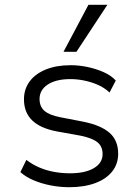

<svg xmlns="http://www.w3.org/2000/svg" viewBox="-20 -773 577 801"><path d="M269 8Q230 8 191.5 0.5Q153 -7 120 -21Q87 -35 65 -55L90 -106Q116 -86 146 -73.5Q176 -61 208 -55.5Q240 -50 271 -50Q335 -50 371.5 -71.5Q408 -93 408 -130Q408 -162 386.5 -179.5Q365 -197 316 -207L216 -225Q148 -238 114 -271Q80 -304 80 -359Q80 -401 103.5 -433Q127 -465 171 -483Q215 -501 275 -501Q309 -501 345 -493.5Q381 -486 412.5 -472Q444 -458 463 -437L437 -387Q416 -407 388.5 -419Q361 -431 331.5 -437Q302 -443 274 -443Q214 -443 179.5 -420.5Q145 -398 145 -360Q145 -329 165 -311Q185 -293 231 -284L329 -265Q402 -250 437.5 -218.5Q473 -187 473 -132Q473 -89 448 -57.5Q423 -26 377 -9Q331 8 269 8ZM245 -557 349 -753H428L299 -557Z"/></svg>

Font: Nunito Sans 8pt Light
Style: Regular
Weight: 300
Version: Version 3.101;gftools[0.9.27]